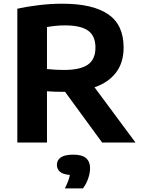

<svg xmlns="http://www.w3.org/2000/svg" viewBox="-20 -769 764 1036"><path d="M73.5 0V-722Q125 -733.5 189 -741.2Q253 -749 316.5 -749Q480.5 -749 563.8 -692Q647 -635 647 -512.5Q647 -431.5 606.2 -377.8Q565.5 -324 490 -298L711 0H531L331 -273.5Q326 -273.5 321 -273.5Q297 -273.5 276.2 -274.2Q255.5 -275 233.5 -276.5V0ZM326 -391.5Q412.5 -391.5 453.8 -420Q495 -448.5 495 -512Q495 -575.5 455.2 -603.8Q415.5 -632 331.5 -632Q303 -632 279.2 -629.5Q255.5 -627 233.5 -623V-396.5Q257.5 -394 278.8 -392.8Q300 -391.5 326 -391.5ZM330 247.5Q351.5 205.5 357 175Q319.5 172 303.2 157.5Q287 143 287 120.5Q287 95 308.2 80.2Q329.5 65.5 376 65.5Q423 65.5 444.5 84.5Q466 103.5 466 138.5Q466 165 455.5 195Q445 225 427.5 247.5Z"/></svg>

Font: Encode Sans Semi Expanded
Style: Bold
Weight: 700
Width: 6
Designer: Multiple Designers
Foundry: Impallari Type
Version: Version 3.000; ttfautohint (v1.8.3) -l 8 -r 50 -G 200 -x 14 